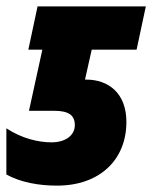

<svg xmlns="http://www.w3.org/2000/svg" viewBox="-33 -573 478 603"><path d="M146 10C281 10 364 -72 364 -190C364 -281 307 -323 238 -323H234L255 -417H396L425 -553H85L56 -417H100L58 -225H138C184 -225 202 -210 202 -180C202 -148 173 -126 129 -126C87 -126 36 -138 -13 -170V-25C32 0 90 10 146 10Z"/></svg>

Font: Noto Sans UI Condensed Black
Style: Italic
Weight: 900
Width: 3
Italic angle: -192°
Designer: Monotype Design Team
Foundry: Monotype Imaging Inc.
Version: Version 1.901